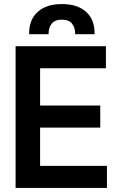

<svg xmlns="http://www.w3.org/2000/svg" viewBox="-20 -928 572 948"><path d="M57 0V-700H503V-591H178V-407H475V-298H178V-109H508V0ZM124 -759V-765Q124 -832 167 -870Q210 -908 286 -908Q362 -908 404.5 -870Q447 -832 447 -765V-759H351V-763Q351 -792 335.5 -811.5Q320 -831 286 -831Q251 -831 235.5 -811.5Q220 -792 220 -763V-759Z"/></svg>

Font: Space Grotesk Frontify SemiBold
Style: Regular
Weight: 600
Designer: Florian Karsten
Version: Version 2.000